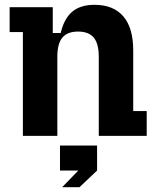

<svg xmlns="http://www.w3.org/2000/svg" viewBox="-20 -564 643 797"><path d="M75 0V-431H20V-534H199V-427H232Q246 -487 280 -515.5Q314 -544 372 -544Q451 -544 492 -496Q533 -448 533 -355V-103H589V0H390V-328Q390 -383.1 369 -408Q348 -433 304 -433Q260 -433 239 -408Q218 -383.1 218 -328V0ZM238 213 305 144H229V40H383V144L310 213Z"/></svg>

Font: Mozilla Headline ExtraLight
Style: Regular
Weight: 200
Designer: Studio DRAMA
Foundry: Studio DRAMA
Version: Version 1.000